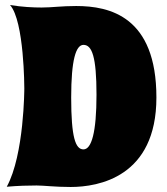

<svg xmlns="http://www.w3.org/2000/svg" viewBox="-20 -735 666 766"><path d="M604 -346C604 -669 418 -711 284 -711C223 -711 189 -705 146 -705C113 -705 68 -707 20 -715C77 -651 77 -383 77 -383C77 -383 77 -118 7 10C52 6 93 5 126 5C155 5 199 11 262 11C373 11 604 -29 604 -346ZM365 -357C365 -206 345 -139 313 -139C281 -139 264 -187 264 -346C264 -497 283 -556 313 -556C347 -556 365 -509 365 -357Z"/></svg>

Font: Spicy Rice
Style: Regular
Weight: 400
Designer: Astigmatic (AOETI)
Foundry: Astigmatic (AOETI)
Version: Version 1.000